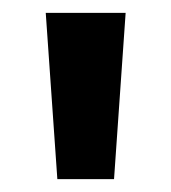

<svg xmlns="http://www.w3.org/2000/svg" viewBox="-20 -734 265 298"><path d="M175 -714 157 -456H69L51 -714Z"/></svg>

Font: Noto Sans Arabic ExtCond SemBd
Style: Regular
Weight: 600
Width: 2
Designer: Monotype Design Team, Nadine Chahine, Nizar Qandah and Khaled Hosny
Foundry: Monotype Imaging Inc.
Version: Version 2.012; ttfautohint (v1.8.4.7-5d5b)